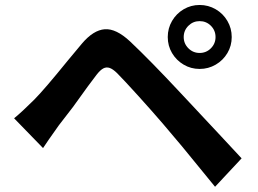

<svg xmlns="http://www.w3.org/2000/svg" viewBox="-20 -743 1017 757"><path d="M767.1 -534.2Q793.2 -534.2 811.5 -552.6Q829.8 -571 829.8 -596.9Q829.8 -623 811.5 -641.4Q793.2 -659.7 767.1 -659.7Q741.2 -659.7 722.8 -641.4Q704.3 -623 704.3 -596.9Q704.3 -571 722.8 -552.6Q741.2 -534.2 767.1 -534.2ZM767.1 -723.4Q801.5 -723.4 830.6 -706.4Q859.6 -689.5 876.6 -660.4Q893.6 -631.3 893.6 -596.9Q893.6 -562.5 876.6 -533.8Q859.6 -505.1 830.6 -488.2Q801.5 -471.2 767.1 -471.2Q732.7 -471.2 704 -488.2Q675.3 -505.1 658.3 -533.8Q641.4 -562.5 641.4 -596.9Q641.4 -631.3 658.3 -660.4Q675.3 -689.5 704 -706.4Q732.7 -723.4 767.1 -723.4ZM115.2 -350.3Q154.8 -390.1 247.6 -504.6L303.2 -571.3Q348.1 -624.3 392.9 -627.7Q437.7 -631.1 492.9 -579.6Q572.8 -504.2 691.9 -376.5Q826.4 -233.4 851.1 -206.3Q892.6 -161.1 932.6 -118.7L827.9 -6.6L770.3 -77.1Q699.2 -165.5 621.3 -256.3Q578.6 -305.9 524.3 -366Q470 -426 441.7 -454.6Q425 -470.9 412.2 -475.2Q399.4 -479.5 387.6 -473.4Q375.7 -467.3 361.1 -448.7Q337.4 -418.7 267.6 -321Q229.2 -271.7 211.9 -248.8Q193.6 -222.7 172.6 -193.1L149.7 -159.2L35.6 -276.6Q68.1 -303.2 115.2 -350.3Z"/></svg>

Font: Min Sans VF VF
Style: Regular
Weight: 400
Designer: Jinseong-Kim, NotoSansCJK, Nunito
Foundry: Jinseong-Kim
Version: Version 1.420;Glyphs 3.1.2 (3151)